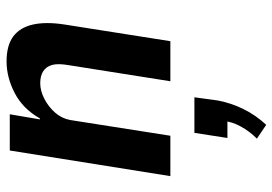

<svg xmlns="http://www.w3.org/2000/svg" viewBox="-146 -406 850 599"><g transform="rotate(-90 279.5 -106.0)"><path d="M30 0 110 -501H223L207 -407H210Q240 -460 289 -485.5Q338 -511 388 -511Q438 -511 466 -490Q494 -469 503 -428.5Q512 -388 503 -330L451 0H326L376 -316Q382 -350 377 -368.5Q372 -387 357.5 -396.5Q343 -406 320 -406Q296 -406 271 -393Q246 -380 228 -359.5Q210 -339 205 -312L156 0ZM190 299 147 270Q170 247 185 219.5Q200 192 202 166L219 178H149L165 75H276L266 148Q258 190 239 228.5Q220 267 190 299Z"/></g></svg>

Font: Nunito Sans 7pt Condensed
Style: Bold Italic
Weight: 700
Width: 3
Italic angle: -9°
Designer: Vernon Adams
Foundry: Vernon Adams
Version: Version 3.101;gftools[0.9.27]